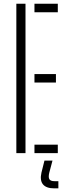

<svg xmlns="http://www.w3.org/2000/svg" viewBox="-20 -820 362 1028"><path d="M67.5 0V-800H116.5V0ZM164.5 0V-45.5H289.5V0ZM164.5 -378V-423.5H279.5V-378ZM164.5 -754.5V-800H289.5V-754.5ZM292.5 188.5H270.5Q227.5 188.5 210 167Q192.5 145.5 202 104L218 40H261L244 104Q238 128.5 244.2 139.2Q250.5 150 271.5 150H292.5Z"/></svg>

Font: Big Shoulders Stencil Text ExtraLight
Style: Regular
Weight: 250
Version: Version 2.001